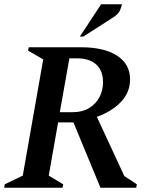

<svg xmlns="http://www.w3.org/2000/svg" viewBox="-27 -882 714 902"><path d="M-7 0 -5 -16 80 -57 176 -603 105 -644 108 -660H353Q462 -660 523 -620.5Q584 -581 584 -509Q584 -448 541 -403Q498 -358 428 -333L557 -55L616 -16L613 0H445L318 -307H246L202 -57L270 -16L267 0ZM334 -608H299L254 -355H316Q360 -355 392 -374.5Q424 -394 440.5 -426Q457 -458 457 -496Q457 -550 425 -579Q393 -608 334 -608ZM348 -710 448 -862H546Q543 -847 535.5 -831Q528 -815 503 -799L364 -710Z"/></svg>

Font: Spectral SC SemiBold
Style: Italic
Weight: 600
Italic angle: -10°
Designer: Jean-Baptiste Levee
Foundry: Production Type
Version: Version 2.001